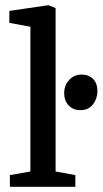

<svg xmlns="http://www.w3.org/2000/svg" viewBox="-20 -719 395 739"><path d="M18 0V-45L97 -59V-616L16 -631V-677L166 -699L194 -688V-59L270 -45V0ZM289 -295Q261 -295 244 -313.5Q227 -332 227 -361Q227 -390 246 -411Q265 -432 294 -432Q322 -432 338.5 -415Q355 -398 355 -368Q355 -340 338 -317.5Q321 -295 289 -295Z"/></svg>

Font: Faustina Medium
Style: Regular
Weight: 500
Designer: Alfonso Garcia
Foundry: http://www.omnibus-type.com
Version: Version 1.200